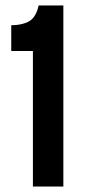

<svg xmlns="http://www.w3.org/2000/svg" viewBox="-20 -680 316 700"><path d="M100 0V-494H21V-588Q60 -588 85.5 -602Q111 -616 121 -660H211V0Z"/></svg>

Font: Bricolage Grotesque 10pt Condensed Medium
Style: Regular
Weight: 500
Width: 3
Designer: Mathieu Triay
Foundry: Atelier Triay
Version: Version 1.000; ttfautohint (v1.8.4.7-5d5b);gftools[0.9.32]